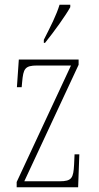

<svg xmlns="http://www.w3.org/2000/svg" viewBox="-20 -786 415 806"><path d="M164 -619V-606H169C207 -653 256 -721 275 -756V-766H230C216 -721 194 -678 164 -619ZM50 0H308L313 -138H293L291 -95C288 -39 282 -25 230 -25H82L310 -514V-536H59L51 -420H71L73 -442C78 -497 84 -511 136 -511H278L50 -22Z"/></svg>

Font: Noto Serif Bengali ExtraCondensed Thin
Style: Regular
Weight: 100
Width: 2
Designer: Juan Bruce, Universal Thirst, Indian Type Foundry and the Monotype Design Team.
Foundry: Monotype Imaging Inc.
Version: Version 2.003